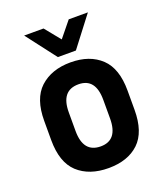

<svg xmlns="http://www.w3.org/2000/svg" viewBox="-135 -812 779 909"><g transform="rotate(-20 255.0 -357.5)"><path d="M101.6 -46.9Q44.9 -99.6 44.9 -211.9V-308.6Q44.9 -419.9 101.6 -472.7Q160.2 -526.4 255.9 -526.4Q352.5 -526.4 409.2 -472.7Q464.8 -419.9 464.8 -308.6V-211.9Q464.8 -99.6 409.2 -46.9Q353.5 5.9 255.9 5.9Q159.2 5.9 101.6 -46.9ZM341.8 -212.9V-306.6Q341.8 -416 255.9 -416Q168 -416 168 -306.6V-212.9Q168 -103.5 255.9 -103.5Q341.8 -103.5 341.8 -212.9ZM93.8 -720.7H191.4L254.9 -642.6L318.4 -720.7H415L299.8 -570.3H209Z"/></g></svg>

Font: Dinish
Style: Bold
Weight: 700
Designer: Bert Driehuis
Foundry: Playbeing
Version: Version 3.006; git-39231f3c-release